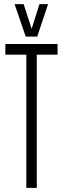

<svg xmlns="http://www.w3.org/2000/svg" viewBox="-20 -914 306 934"><path d="M260 -648H159V0H108V-648H6V-700H260ZM214 -894 161 -736H105L51 -894H95L134 -774L172 -894Z"/></svg>

Font: Georama Extra Condensed Light
Style: Regular
Weight: 300
Width: 2
Designer: Jean-Baptiste Levee
Foundry: Production Type
Version: Version 1.000